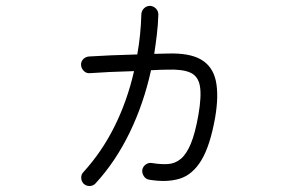

<svg xmlns="http://www.w3.org/2000/svg" viewBox="-20 -584 1040 656"><path d="M266 44Q258 36 257.5 24Q257 12 265 4Q328 -65 371.5 -152.5Q415 -240 438 -341Q396 -340 354.5 -338Q313 -336 287 -334Q275 -333 266.5 -341.5Q258 -350 257 -361Q256 -373 264 -381.5Q272 -390 284 -391Q314 -393 360 -395Q406 -397 449 -398Q455 -431 458.5 -465.5Q462 -500 463 -536Q464 -548 472.5 -556Q481 -564 493 -564Q505 -563 513 -554.5Q521 -546 521 -534Q520 -500 516 -466.5Q512 -433 507 -400L549 -401Q627 -404 667 -380.5Q707 -357 717.5 -307.5Q728 -258 715 -182Q698 -86 668 -36.5Q638 13 594 26.5Q550 40 490 30Q478 28 471.5 18Q465 8 466 -3Q468 -15 478 -22Q488 -29 499 -27Q529 -22 553.5 -23.5Q578 -25 597.5 -41Q617 -57 632 -93Q647 -129 658 -192Q669 -256 663 -290Q657 -324 630 -336Q603 -348 551 -346Q541 -346 527 -345.5Q513 -345 496 -344Q471 -230 423 -131Q375 -32 307 42Q299 51 287 51.5Q275 52 266 44Z"/></svg>

Font: Zen Maru Gothic
Style: Regular
Weight: 400
Designer: Yoshimichi Ohira
Foundry: Positype
Version: Version 1.002